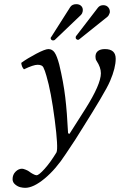

<svg xmlns="http://www.w3.org/2000/svg" viewBox="-20 -716 581 931"><path d="M345.2 -39.1 298.8 30.8Q251 104.5 196.5 149.7Q142.1 194.8 102.1 194.8Q91.3 194.8 78.4 191.7Q65.4 188.5 53.2 178.2Q41 168 41 152.8Q41 130.9 55.4 116.5Q69.8 102.1 86.9 102.1Q92.8 102.1 104.7 106.9Q116.7 111.8 122.1 116.2Q127.9 121.1 139.4 127.4Q150.9 133.8 157.2 133.8Q168.5 133.8 196.5 102.5Q224.6 71.3 253.9 22.9Q263.2 2.9 245.4 -135Q227.5 -272.9 205.1 -348.1Q198.2 -373.5 189.9 -390.1Q183.6 -401.9 162.1 -401.9Q142.1 -401.9 96.2 -379.9Q85 -391.1 83 -411.1Q112.3 -432.6 155.5 -455.3Q198.7 -478 214.8 -478Q233.4 -478 244.9 -461.2Q256.3 -444.3 267.1 -403.8Q287.6 -318.4 296.4 -244.6Q305.2 -170.9 310.1 -69.8L316.9 -66.9L394 -188Q469.2 -307.1 469.2 -360.8Q469.2 -389.2 448.2 -420.9Q442.9 -428.2 442.9 -440.9Q442.9 -459 454.8 -468.5Q466.8 -478 488.8 -478Q541 -478 541 -431.2Q541 -386.7 514.2 -324.2Q502 -294.9 465.3 -233.4Q428.7 -171.9 388.2 -107.7Q347.7 -43.5 345.2 -39.1ZM512.2 -653.8Q507.8 -640.6 501 -634.8L363.8 -524.9Q361.8 -522.9 357.9 -522.9Q353.5 -522.9 349.6 -526.9Q345.7 -530.8 347.2 -536.1Q347.2 -539.1 348.1 -540L455.1 -679.2Q464.4 -690.9 481 -690.9Q496.6 -690.9 505.6 -679.7Q514.6 -668.5 512.2 -653.8ZM380.9 -660.2Q378.9 -649.9 373 -644L246.1 -522.9Q243.2 -520 236.8 -520Q231.9 -520 228.3 -523.9Q224.6 -527.8 226.1 -533.2Q226.1 -535.2 228 -536.1L320.8 -682.1Q330.1 -695.8 350.1 -695.8Q366.2 -695.8 375 -685.8Q383.8 -675.8 380.9 -660.2Z"/></svg>

Font: Common Serif News
Style: Italic
Weight: 450
Italic angle: -12°
Designer: Philipp H. Poll, Khaled Hosny
Foundry: Stefan Peev, Context Ltd.
Version: Version 1.026